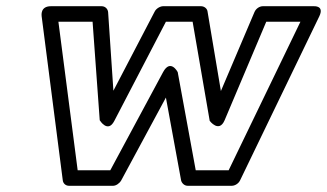

<svg xmlns="http://www.w3.org/2000/svg" viewBox="-20 -573 1052 618"><path d="M703 -186 837 -503H947L716 -25H610L552 -341C552 -341 529 -385 505 -341L335 -25H230L168 -503H278L301 -186C301 -186 327 -143 348 -184L514 -503H600L655 -184C655 -184 685 -144 703 -186ZM691 -280 648 -536C647 -545 638 -553 627 -553H505C496 -553 483 -546 478 -536L345 -281L328 -534C327 -544 319 -553 307 -553H144C109 -553 114 -523 114 -521L182 7C183 17 191 25 202 25H344C353 25 364 18 370 8L514 -259L563 8C565 16 573 25 584 25H726C736 25 748 18 753 7L1008 -521C1024 -555 992 -553 990 -553H826C816 -553 804 -546 799 -534Z"/></svg>

Font: Asimov
Style: XWidOuIt
Weight: 500
Designer: Google
Version: Version 2.000980; 2014